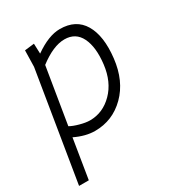

<svg xmlns="http://www.w3.org/2000/svg" viewBox="-162 -589 825 888"><g transform="rotate(-30 250.0 -145.0)"><path d="M2 192 97 -389 99 -476 150 -482 152 -428Q227 -481 287 -481Q373 -481 411 -416.5Q449 -352 436 -238.5Q423 -125 355.5 -58Q288 9 194 9Q144 9 88 -18L54 192ZM146 -371 97 -72Q114 -62 145 -53.5Q176 -45 198 -45Q267 -45 319 -97.5Q371 -150 381.5 -237.5Q392 -325 366.5 -377Q341 -429 281.5 -429Q222 -429 146 -371Z"/></g></svg>

Font: Lekton
Style: Italic
Weight: 400
Italic angle: -9.3°
Designer: Paolo Mazzetti, Luciano Perondi, Raffaele Flato, Elena Papassissa, Emilio Macchia, Michela Povoleri, Tobias Seemiller, R
Version: Version 3.000